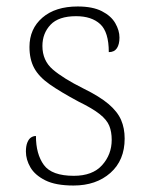

<svg xmlns="http://www.w3.org/2000/svg" viewBox="-20 -563 455 593"><path d="M207 10Q152 10 120 -6Q88 -22 74 -46Q60 -70 60 -95Q60 -112 64.5 -123Q69 -134 76 -138.5Q83 -143 91 -143Q91 -87 115.5 -53.5Q140 -20 208 -20Q266 -20 295.5 -53Q325 -86 325 -131Q325 -156 317.5 -174.5Q310 -193 288 -210.5Q266 -228 223 -249Q167 -279 133.5 -302.5Q100 -326 85.5 -353Q71 -380 71 -418Q71 -474 111 -508.5Q151 -543 220 -543Q266 -543 294.5 -528.5Q323 -514 336 -491.5Q349 -469 349 -447Q349 -426 341 -414Q333 -402 316 -402Q316 -464 289.5 -488.5Q263 -513 215 -513Q161 -513 136 -486.5Q111 -460 111 -421Q111 -376 143 -348.5Q175 -321 237 -290Q288 -265 315.5 -241.5Q343 -218 354 -192.5Q365 -167 365 -135Q365 -68 321 -29Q277 10 207 10Z"/></svg>

Font: Noto Rashi Hebrew ExtraLight
Style: Regular
Weight: 250
Version: Version 1.006